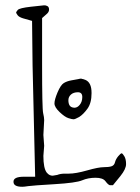

<svg xmlns="http://www.w3.org/2000/svg" viewBox="-20 -673 529 728"><path d="M280.3 -229.5Q264.6 -220.7 258.8 -220.7Q252.9 -220.7 239.3 -225.1Q225.6 -229.5 206.1 -248Q186.5 -266.6 186.5 -280.8Q186.5 -294.9 198.2 -322.8Q210 -350.6 221.7 -357.9Q233.4 -365.2 250 -368.2Q266.6 -371.1 276.4 -373Q284.2 -375 288.1 -375Q289.1 -374 290 -374Q293.9 -374 303.7 -370.1Q327.1 -360.4 327.1 -321.3Q327.1 -320.3 327.1 -319.3Q327.1 -282.2 311.5 -260.7Q295.9 -239.3 280.3 -229.5ZM260.7 -264.6Q261.7 -264.6 262.7 -264.6Q273.4 -264.6 282.2 -275.4Q292 -287.1 292 -305.2Q292 -323.2 275.4 -323.2Q258.8 -323.2 249 -314.5Q239.3 -305.7 239.3 -293Q239.3 -280.3 244.1 -272.9Q249 -265.6 260.7 -264.6ZM408.2 29.3H396.5Q389.6 27.3 379.9 14.2Q370.1 1 342.3 1Q314.5 1 291.5 10.7Q268.6 20.5 186 25.4Q103.5 30.3 87.4 32.7Q71.3 35.2 64.5 35.2Q31.2 35.2 31.2 16.6V15.6Q31.2 -2.9 70.3 -2.9H113.3L103.5 -425.8L101.6 -593.8L67.4 -603.5Q51.8 -608.4 46.9 -615.2Q42 -622.1 41 -625Q41 -627.9 47.4 -635.3Q53.7 -642.6 97.2 -647.5Q140.6 -652.3 147 -652.8Q153.3 -653.3 159.7 -649.9Q166 -646.5 166 -636.7Q166 -627 156.2 -619.1L139.6 -604.5V-428.7Q139.6 -260.7 143.6 -244.1Q147.5 -227.5 147.5 -217.8L144.5 -161.1L147.5 -120.1L144.5 -82Q144.5 -35.2 157.2 -18.6L158.2 -17.6Q167 -6.8 179.7 -6.8L197.3 -9.8Q209 -14.6 225.6 -14.6H240.2Q267.6 -14.6 310.5 -26.9Q353.5 -39.1 373 -39.1Q392.6 -39.1 402.8 -42.5Q413.1 -45.9 416 -57.6Q418.9 -69.3 428.2 -80.6Q437.5 -91.8 441.4 -91.8Q445.3 -90.8 451.7 -80.1Q458 -69.3 458 -50.8Q458 -32.2 436.5 -5.4Q415 21.5 408.2 29.3Z"/></svg>

Font: Drukaatie burti
Style: Thin
Weight: 100
Version: Version 0.14